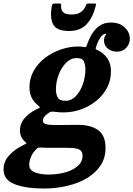

<svg xmlns="http://www.w3.org/2000/svg" viewBox="-90 -796 749 1078"><path d="M297.8 -622Q226.2 -622 207.4 -660.8Q188.5 -699.5 202 -766.5Q204 -776 215.1 -776H246.1Q253.8 -776 253.3 -768Q250.4 -743.5 263 -729Q275.6 -714.5 310.9 -714.5Q344.3 -714.5 363.1 -727.5Q382 -740.5 390.7 -761.5Q393.6 -768.5 395.3 -772.2Q397 -776 405.7 -776H440.6Q447.8 -776 448.8 -773.8Q449.7 -771.5 447.8 -764Q431.8 -698.5 396.5 -660.2Q361.2 -622 297.8 -622ZM-70 155Q-70 109.5 -37 74.8Q-4 40 39.5 19.5Q55 11.5 57.8 9.2Q60.5 7 55.2 3.8Q50 0.5 41 -10Q22 -32 22 -62.5Q22 -103 48.8 -133.2Q75.5 -163.5 115 -182.5Q135.5 -192 135 -193.5Q134.5 -195 119 -208.5Q75.5 -244.5 75.5 -306Q75.5 -356.5 99.2 -398.5Q123 -440.5 163 -471Q203 -501.5 251.8 -518.2Q300.5 -535 350.5 -535Q368.5 -535 383 -532Q390 -531 392.5 -532.8Q395 -534.5 397.5 -542Q408.5 -575 425.8 -604.2Q443 -633.5 469.2 -651.5Q495.5 -669.5 532.5 -669.5Q582 -669.5 610.5 -642Q639 -614.5 639 -579Q639 -550 619.2 -528Q599.5 -506 566 -506Q537.5 -506 515.8 -523Q494 -540 494 -567.5Q494 -588.5 502 -597Q510 -605.5 501 -605.5Q487.5 -605.5 473 -584.2Q458.5 -563 448.5 -529.5Q446.5 -522 447.8 -520.2Q449 -518.5 455.5 -515.5Q492 -499 512.5 -469Q533 -439 533 -395.5Q533 -345 510.8 -302.8Q488.5 -260.5 450.5 -229.8Q412.5 -199 365.2 -182Q318 -165 267.5 -165Q256 -165 244.8 -165.5Q233.5 -166 223.5 -167.5Q207.5 -169.5 199 -169Q190.5 -168.5 180.5 -160Q168 -151.5 159.2 -140.8Q150.5 -130 150.5 -118Q150.5 -104 168.2 -99Q186 -94 217.5 -94Q230 -94 256 -94.2Q282 -94.5 308.2 -94.8Q334.5 -95 348.5 -95Q420 -95 461.2 -65.2Q502.5 -35.5 502.5 35.5Q502.5 91 474.2 133.5Q446 176 397.2 204.8Q348.5 233.5 286.2 248Q224 262.5 156 262.5Q54.5 262.5 -7.8 238.2Q-70 214 -70 155ZM224 -293.5Q224 -267.5 234.2 -248.8Q244.5 -230 278 -230Q311 -230 336.2 -256.8Q361.5 -283.5 375.5 -324.2Q389.5 -365 389.5 -406.5Q389.5 -428.5 381.8 -449.2Q374 -470 340 -470Q307 -470 280.8 -443.2Q254.5 -416.5 239.2 -376Q224 -335.5 224 -293.5ZM112 43Q92.5 63 83.2 86.8Q74 110.5 74 128.5Q74 159.5 106.2 171.8Q138.5 184 181.5 184Q231.5 184 275.5 172Q319.5 160 346.5 136.2Q373.5 112.5 373.5 77.5Q373.5 52.5 354.5 43.2Q335.5 34 290 34H191Q180.5 34 170.2 33.8Q160 33.5 150 33Q133.5 31.5 127 32.8Q120.5 34 112 43Z"/></svg>

Font: Besley*
Style: Bold Italic
Weight: 700
Italic angle: -13°
Designer: Owen Earl
Foundry: indestructible type*
Version: Version 2.000; ttfautohint (v1.8.3)